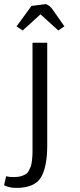

<svg xmlns="http://www.w3.org/2000/svg" viewBox="-69 -679 392 939"><path d="M-39 183Q-25 187 -2.5 187Q20 187 34.5 182.5Q49 178 58 172Q67 166 73.5 153Q80 140 83 130Q86 120 88 100Q90 80 90 68V-470H162V31Q162 138 131 189Q100 240 10 240Q-23 240 -49 227ZM12 -550 85 -650 155 -659Q176 -652 190 -630L246 -550L216 -530L129 -609L42 -530Z"/></svg>

Font: Ruluko
Style: Regular
Weight: 400
Designer: Ana Sanfelippo, Angelica Diaz, Meme Hernandez
Foundry: Ana Sanfelippo, Angelica Diaz y Meme Hernandez
Version: Version 1.001